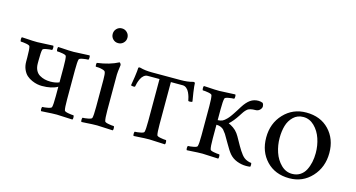

<svg xmlns="http://www.w3.org/2000/svg" viewBox="-73 -956 2339 1260"><g transform="rotate(15 1096.0 -326.0)"><path d="M5.9 -403.8Q2.9 -407.7 2.7 -418.5Q2.4 -429.2 5.9 -433.1Q20 -432.6 41 -431.2Q62 -429.7 78.1 -429Q94.2 -428.2 111.8 -428.2Q116.7 -428.2 219.2 -433.1Q222.7 -429.2 222.4 -418.5Q222.2 -407.7 219.2 -403.8Q204.1 -403.8 180.9 -399.7Q157.7 -395.5 155.8 -388.2Q150.9 -372.1 150.9 -314V-293.9Q150.9 -267.1 160.6 -247.8Q170.4 -228.5 187.3 -218.8Q204.1 -209 222.2 -204.6Q240.2 -200.2 261.2 -200.2Q295.4 -200.2 320.8 -210.9V-314Q320.8 -372.1 315.9 -388.2Q314 -395.5 291 -399.7Q268.1 -403.8 252.9 -403.8Q250 -407.7 249.8 -418.5Q249.5 -429.2 252.9 -433.1Q267.1 -432.6 288.1 -431.2Q309.1 -429.7 325.2 -429Q341.3 -428.2 358.9 -428.2Q363.3 -428.2 465.8 -433.1Q469.2 -429.2 469 -418.5Q468.8 -407.7 465.8 -403.8Q450.7 -403.8 427.7 -399.7Q404.8 -395.5 402.8 -388.2Q397.9 -372.1 397.9 -314V-116.2Q397.9 -58.1 402.8 -42Q404.8 -34.7 428 -30.3Q451.2 -25.9 465.8 -25.9Q468.8 -22 469 -11.5Q469.2 -1 465.8 2.9Q363.3 -2 358.9 -2Q341.3 -2 325.2 -1.2Q309.1 -0.5 288.1 1Q267.1 2.4 252.9 2.9Q249.5 -1 249.8 -11.5Q250 -22 252.9 -25.9Q267.6 -25.9 290.8 -30.3Q314 -34.7 315.9 -42Q320.8 -58.1 320.8 -116.2V-181.2Q280.8 -158.2 214.8 -158.2Q199.7 -158.2 182.9 -161.4Q166 -164.6 146 -173.3Q126 -182.1 110.6 -195.6Q95.2 -209 84.7 -232.7Q74.2 -256.3 74.2 -286.1V-314Q74.2 -370.6 68.8 -388.2Q66.9 -395.5 43.9 -399.7Q21 -403.8 5.9 -403.8Z M524.4 -372.1Q522.5 -374 522.2 -384Q522 -394 524.4 -397.9Q609.4 -409.2 667.5 -439.9Q670.9 -439.9 674.8 -433.8Q678.7 -427.7 678.7 -423.8Q671.4 -372.6 671.4 -357.9V-116.2Q671.4 -59.6 676.8 -42Q678.7 -34.7 701.9 -30.3Q725.1 -25.9 739.7 -25.9Q742.7 -22 742.9 -11.5Q743.2 -1 739.7 2.9Q637.2 -2 632.8 -2Q615.2 -2 599.1 -1.2Q583 -0.5 562 1Q541 2.4 526.9 2.9Q523.4 -1 523.7 -11.5Q523.9 -22 526.9 -25.9Q541.5 -25.9 564.7 -30.3Q587.9 -34.7 589.8 -42Q594.7 -58.1 594.7 -116.2V-301.8Q594.7 -341.8 589.8 -354Q586.9 -361.8 570.8 -366.2Q554.7 -370.6 543.7 -371.3Q532.7 -372.1 524.4 -372.1ZM590.1 -573.5Q575.7 -587.9 575.7 -608.9Q575.7 -629.9 590.1 -644.5Q604.5 -659.2 625.5 -659.2Q646.5 -659.2 661.1 -644.5Q675.8 -629.9 675.8 -608.9Q675.8 -587.9 661.1 -573.5Q646.5 -559.1 625.5 -559.1Q604.5 -559.1 590.1 -573.5Z M779.3 -314.9Q782.2 -327.1 788.8 -373.5Q795.4 -419.9 795.4 -436Q795.4 -439.5 800 -440.9Q804.7 -442.4 809.1 -440.9Q843.3 -431.2 890.1 -431.2H1085.4Q1131.8 -431.2 1166 -440.9Q1170.4 -442.4 1175.3 -440.9Q1180.2 -439.5 1180.2 -436Q1180.2 -419.9 1186.8 -373.5Q1193.4 -327.1 1196.3 -314.9Q1192.9 -310.1 1178.2 -310.1Q1169.4 -310.1 1168.5 -313Q1166.5 -324.7 1162.8 -337.6Q1159.2 -350.6 1152.1 -366.2Q1145 -381.8 1133.1 -391.8Q1121.1 -401.9 1106.4 -401.9H1026.4V-116.2Q1026.4 -58.1 1031.2 -42Q1033.2 -34.7 1056.4 -30.3Q1079.6 -25.9 1094.2 -25.9Q1097.2 -22 1097.4 -11.5Q1097.7 -1 1094.2 2.9Q991.7 -2 987.3 -2Q969.7 -2 953.6 -1.2Q937.5 -0.5 916.5 1Q895.5 2.4 881.3 2.9Q877.9 -1 878.2 -11.5Q878.4 -22 881.3 -25.9Q896 -25.9 919.2 -30.3Q942.4 -34.7 944.3 -42Q949.2 -58.1 949.2 -116.2V-401.9H869.1Q854.5 -401.9 842.5 -391.8Q830.6 -381.8 823.5 -366.2Q816.4 -350.6 812.7 -337.6Q809.1 -324.7 807.1 -313Q806.2 -310.1 797.4 -310.1Q782.7 -310.1 779.3 -314.9Z M1242.7 2.9Q1239.3 -1 1239.5 -11.5Q1239.7 -22 1242.7 -25.9Q1257.3 -25.9 1280.5 -30.3Q1303.7 -34.7 1305.7 -42Q1311 -59.6 1311 -116.2V-314Q1311 -370.6 1305.7 -388.2Q1303.7 -395.5 1280.8 -399.7Q1257.8 -403.8 1242.7 -403.8Q1239.7 -407.7 1239.5 -418.5Q1239.3 -429.2 1242.7 -433.1Q1256.8 -432.6 1277.8 -431.2Q1298.8 -429.7 1314.9 -429Q1331.1 -428.2 1348.6 -428.2Q1353.5 -428.2 1456.1 -433.1Q1459.5 -429.2 1459.2 -418.5Q1459 -407.7 1456.1 -403.8Q1440.9 -403.8 1418 -399.7Q1395 -395.5 1393.1 -388.2Q1387.7 -370.6 1387.7 -314V-240.2Q1407.7 -241.2 1419.4 -246.6Q1431.2 -252 1446.8 -268.1Q1451.2 -272.5 1455.6 -277.8Q1460 -283.2 1463.4 -287.6Q1466.8 -292 1471.7 -299.1Q1476.6 -306.2 1479.2 -310.1Q1481.9 -314 1487.5 -322.8Q1493.2 -331.5 1495.4 -335Q1497.6 -338.4 1504.2 -349.1Q1510.7 -359.9 1512.7 -362.8Q1535.6 -398.9 1559.3 -415.5Q1583 -432.1 1613.8 -432.1Q1629.9 -432.1 1644 -425.8Q1650.9 -415.5 1650.9 -403.8Q1650.9 -391.6 1639.4 -379.9Q1627.9 -368.2 1609.9 -368.2Q1573.7 -368.2 1556.6 -356Q1550.8 -351.6 1545.2 -345Q1539.6 -338.4 1536.9 -334.7Q1534.2 -331.1 1526.9 -319.8Q1519.5 -308.6 1518.1 -306.2Q1491.2 -264.6 1462.9 -238.8Q1477.5 -233.4 1496.3 -220.5Q1515.1 -207.5 1527.8 -189.9Q1537.6 -176.8 1554.7 -145Q1571.8 -113.3 1589.4 -85.7Q1606.9 -58.1 1623 -44.9Q1633.8 -36.1 1648.9 -31Q1664.1 -25.9 1672.9 -25.9Q1675.3 -20 1675 -11.7Q1674.8 -3.4 1672.9 0Q1659.2 2 1645 2Q1613.8 2 1582.8 -9.8Q1551.8 -21.5 1530.8 -45.9Q1514.2 -65.4 1488.5 -111.1Q1462.9 -156.7 1457 -165Q1444.3 -182.6 1438 -189.7Q1431.6 -196.8 1418.7 -202.9Q1405.8 -209 1387.7 -209V-116.2Q1387.7 -59.6 1393.1 -42Q1395 -34.7 1418.2 -30.3Q1441.4 -25.9 1456.1 -25.9Q1459 -22 1459.2 -11.5Q1459.5 -1 1456.1 2.9Q1353.5 -2 1348.6 -2Q1331.1 -2 1314.9 -1.2Q1298.8 -0.5 1277.8 1Q1256.8 2.4 1242.7 2.9Z M1724.6 -212.9Q1724.6 -309.6 1785.6 -374.3Q1846.7 -439 1937.5 -439Q2034.7 -439 2093 -377.7Q2151.4 -316.4 2151.4 -221.2Q2151.4 -124.5 2090.8 -58.8Q2030.3 6.8 1939.5 6.8Q1842.3 6.8 1783.4 -55.2Q1724.6 -117.2 1724.6 -212.9ZM1810.5 -232.9Q1810.5 -182.6 1826.2 -136.2Q1841.8 -89.8 1874.3 -57.9Q1906.7 -25.9 1949.7 -25.9Q1980.5 -25.9 2003.4 -40.5Q2026.4 -55.2 2039.6 -80.3Q2052.7 -105.5 2059.1 -135.3Q2065.4 -165 2065.4 -198.2Q2065.4 -248.5 2049.8 -295.2Q2034.2 -341.8 2001.7 -373.8Q1969.2 -405.8 1926.8 -405.8Q1886.2 -405.8 1859.1 -379.6Q1832 -353.5 1821.3 -316.2Q1810.5 -278.8 1810.5 -232.9Z"/></g></svg>

Font: Crimson
Style: Roman
Weight: 400
Version: Version 0.8